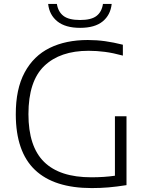

<svg xmlns="http://www.w3.org/2000/svg" viewBox="-20 -953 753 979"><path d="M625 -360V-9Q574 -1 533.2 2.5Q492.5 6 448 6Q256 6 158.5 -86.5Q61 -179 60.5 -369Q60 -499 105.8 -583.8Q151.5 -668.5 233.8 -708.8Q316 -749 427.5 -749Q473 -749 516 -743Q559 -737 606.5 -725V-669.5Q557 -683 515.2 -688.5Q473.5 -694 431.5 -694Q286.5 -694 205.8 -616.8Q125 -539.5 125 -371Q125 -206 204.8 -127.5Q284.5 -49 445.5 -49Q511 -49 566 -57V-360ZM225.5 -933H270Q276.5 -892.5 303.8 -871.8Q331 -851 388.5 -851Q445.5 -851 472.2 -871.8Q499 -892.5 505 -933H549.5Q543.5 -876.5 503.5 -843.8Q463.5 -811 388.5 -811Q313.5 -811 272.5 -844Q231.5 -877 225.5 -933Z"/></svg>

Font: Encode Sans Semi Expanded Light
Style: Regular
Weight: 300
Width: 6
Designer: Multiple Designers
Foundry: Impallari Type
Version: Version 2.000